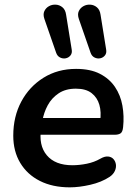

<svg xmlns="http://www.w3.org/2000/svg" viewBox="-20 -795 582 825"><path d="M280 10Q206 10 151.5 -17.5Q97 -45 67 -95Q37 -145 37 -212Q37 -294 71.5 -358.5Q106 -423 167 -461Q228 -499 307 -499Q368 -499 409 -478Q450 -457 474 -421.5Q498 -386 506 -341Q514 -296 509 -249Q507 -228 498 -222Q489 -216 473 -216H137L147 -288H427L410 -273Q416 -313 407 -344.5Q398 -376 373.5 -395Q349 -414 306 -414Q262 -414 232 -394Q202 -374 185 -342.5Q168 -311 162 -275L157 -244Q145 -171 181 -128Q217 -85 291 -85Q321 -85 353 -91.5Q385 -98 411 -113Q430 -124 444.5 -122.5Q459 -121 467.5 -111.5Q476 -102 478 -88.5Q480 -75 473.5 -60.5Q467 -46 451 -35Q416 -12 368 -1Q320 10 280 10ZM369 -569 319 -713Q312 -733 318.5 -747Q325 -761 338.5 -768.5Q352 -776 368 -775Q384 -774 396.5 -763.5Q409 -753 412 -732L436 -583Q439 -567 431 -557Q423 -547 410.5 -544.5Q398 -542 386 -548Q374 -554 369 -569ZM221 -569 171 -713Q164 -733 170.5 -747Q177 -761 190.5 -768.5Q204 -776 220 -775Q236 -774 248.5 -763.5Q261 -753 264 -732L288 -583Q291 -567 283 -557Q275 -547 262.5 -544.5Q250 -542 238 -548Q226 -554 221 -569Z"/></svg>

Font: Nunito ExtraLight
Style: Italic
Weight: 200
Italic angle: -9°
Designer: Vernon Adams
Foundry: Vernon Adams
Version: Version 3.602